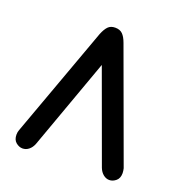

<svg xmlns="http://www.w3.org/2000/svg" viewBox="-117 -733 792 838"><g transform="rotate(20 279.0 -314.0)"><path d="M278 -458 126 -36Q119 -18 106 -7.5Q93 3 77 3Q61 3 46.5 -9Q32 -21 32 -45Q32 -51 33 -56.5Q34 -62 36 -67L223 -581Q233 -606 245 -618.5Q257 -631 278 -631Q300 -631 312.5 -618.5Q325 -606 334 -581L522 -67Q523 -62 524 -56.5Q525 -51 525 -45Q525 -21 510.5 -9Q496 3 480 3Q465 3 452 -7.5Q439 -18 432 -36Z"/></g></svg>

Font: Beiruti SemiBold
Style: Regular
Weight: 600
Designer: Arlette Boutros
Foundry: Boutros
Version: Version 1.41